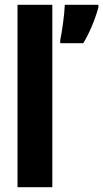

<svg xmlns="http://www.w3.org/2000/svg" viewBox="-20 -780 430 800"><path d="M198 0V-760H53V0ZM390 -749V-760H250C249 -722 238 -645 231 -613V-600H327C353 -643 376 -698 390 -749Z"/></svg>

Font: Noto Sans Khmer UI ExtraCondensed ExtraBold
Style: Regular
Weight: 800
Width: 2
Designer: Danh Hong and the Monotype Design Team
Foundry: Monotype Imaging Inc.
Version: Version 2.002